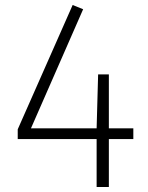

<svg xmlns="http://www.w3.org/2000/svg" viewBox="-20 -749 594 769"><path d="M514 -235H416V-451H373L367 -235H104L313 -712L271 -729L51 -231V-192H367V0H416V-192H514Z"/></svg>

Font: Glow Sans SC Normal Light
Style: Regular
Weight: 300
Designer: Ryoko NISHIZUKA (kana, bopomofo & ideographs); Paul D. Hunt (Latin, Greek & Cyrillic); Sandoll Communications, Soo-young
Version: Version 0.93